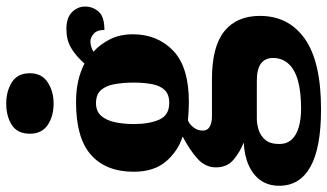

<svg xmlns="http://www.w3.org/2000/svg" viewBox="-244 -577 1050 616"><g transform="rotate(-90 281.0 -269.0)"><path d="M238 236Q115 236 54 202Q-7 168 -7 102Q-7 68 9.5 43.5Q26 19 57.5 4.5Q89 -10 132 -12Q103 -23 77.5 -44Q52 -65 52 -101Q52 -135 79.5 -160Q107 -185 151 -208Q104 -223 71 -261.5Q38 -300 38 -365Q38 -454 92 -502Q146 -550 261 -550Q299 -550 329.5 -543Q360 -536 385 -523Q410 -551 435.5 -566Q461 -581 496 -581Q532 -581 550 -563Q568 -545 568 -521Q568 -497 552 -478Q536 -459 493 -459Q493 -483 480.5 -493.5Q468 -504 456 -504Q447 -504 438 -501Q429 -498 423 -494Q447 -473 463 -441Q479 -409 479 -368Q479 -289 426.5 -238.5Q374 -188 261 -188Q251 -188 231.5 -189Q212 -190 203 -191Q191 -187 180.5 -173.5Q170 -160 170 -144Q170 -128 183 -121Q196 -114 215 -114H335Q439 -114 488.5 -74.5Q538 -35 538 40Q538 132 464.5 184Q391 236 238 236ZM240 172Q294 172 330 162Q366 152 384.5 131.5Q403 111 403 82Q403 57 385.5 43.5Q368 30 330 30H207Q191 30 172 36Q153 42 140 57.5Q127 73 127 102Q127 126 141 141.5Q155 157 181 164.5Q207 172 240 172ZM259 -251Q286 -251 300 -265.5Q314 -280 319 -306Q324 -332 324 -365Q324 -399 319 -426.5Q314 -454 300 -470Q286 -486 258 -486Q232 -486 217.5 -469.5Q203 -453 197 -425.5Q191 -398 191 -364Q191 -316 205 -283.5Q219 -251 259 -251ZM257 -622Q216 -622 188 -641Q160 -660 160 -698Q160 -738 188 -756Q216 -774 257 -774Q296 -774 325 -756Q354 -738 354 -698Q354 -660 325 -641Q296 -622 257 -622Z"/></g></svg>

Font: Noto Serif Kannada ExtraBold
Style: Regular
Weight: 800
Version: Version 2.003